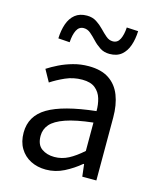

<svg xmlns="http://www.w3.org/2000/svg" viewBox="-121 -888 805 986"><g transform="rotate(15 281.5 -395.5)"><path d="M217.2 13.4Q171.9 13.4 136.1 -4.9Q100.2 -23.2 79.4 -57.9Q58.6 -92.5 58.6 -141.3Q58.6 -230.1 138.5 -277.5Q218.3 -325 391.7 -344.2Q392.1 -379.4 382.8 -410.5Q373.5 -441.7 349.2 -461.5Q324.9 -481.3 280 -481.3Q232.6 -481.3 191.1 -462.8Q149.7 -444.3 117 -422.7L81.9 -486Q107 -502.3 139.8 -518.5Q172.6 -534.7 211.9 -545.7Q251.1 -556.8 294.5 -556.8Q361.2 -556.8 402.8 -529.1Q444.3 -501.4 463.7 -451.5Q483.1 -401.6 483.1 -334V0H408.2L400.5 -64.9H396.7Q358.6 -32.7 313.3 -9.7Q267.9 13.4 217.2 13.4ZM242.8 -60.6Q282 -60.6 317.3 -79Q352.5 -97.4 391.7 -132.4V-283.2Q300.7 -273.1 246.8 -254.3Q193 -235.5 170 -209.1Q147.1 -182.6 147.1 -147.4Q147.1 -100.4 174.9 -80.5Q202.6 -60.6 242.8 -60.6ZM379.6 -645Q350.1 -645 328.5 -659.2Q306.9 -673.3 289.4 -692Q271.9 -710.7 255.3 -724.9Q238.7 -739 218.9 -739Q193.8 -739 181.5 -714.7Q169.3 -690.5 166.9 -650.1L105.7 -654.3Q107.3 -697.6 119.1 -731.7Q131 -765.9 155.3 -785.6Q179.7 -805.3 218.2 -805.3Q247.7 -805.3 269.5 -791.1Q291.3 -777 308.8 -758.6Q326.3 -740.2 342.9 -726.1Q359.5 -711.9 379.2 -711.9Q404.4 -711.9 416.4 -736.2Q428.5 -760.5 430.7 -799.2L491.9 -796Q490.3 -753.3 478.5 -719.2Q466.8 -685.1 442.7 -665Q418.5 -645 379.6 -645Z"/></g></svg>

Font: Shanggu Sans SC VF
Style: Regular
Weight: 250
Designer: GuiWonder
Version: Version 1.021